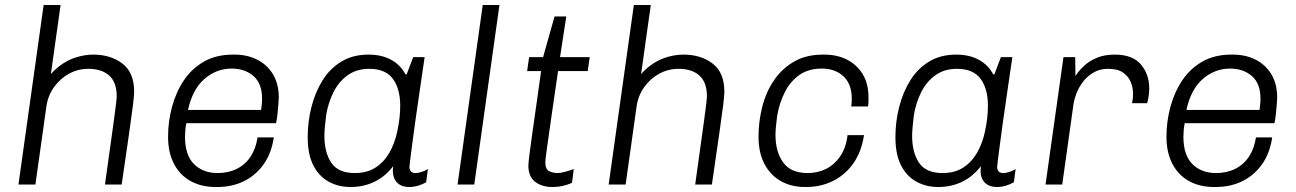

<svg xmlns="http://www.w3.org/2000/svg" viewBox="-20 -740 5198 770"><path d="M54 0 155 -720H223L184 -443Q206 -468 234 -486Q262 -504 293.5 -512.5Q325 -521 354 -521Q424 -521 471 -485Q518 -449 518 -372Q518 -357 513 -316.5Q508 -276 497 -200Q486 -124 468 0H401Q413 -88 422 -151Q431 -214 436.5 -255.5Q442 -297 445 -321Q448 -345 448 -354Q448 -410 418 -437Q388 -464 334 -464Q293 -464 257 -444.5Q221 -425 196.5 -390.5Q172 -356 166 -313L122 0Z M845 10Q788 10 745 -13.5Q702 -37 678 -82.5Q654 -128 654 -192Q654 -253 670 -312Q686 -371 717.5 -418Q749 -465 798 -493Q847 -521 914 -521H921Q971 -521 1011 -501Q1051 -481 1074.5 -442.5Q1098 -404 1098 -349Q1098 -341 1096.5 -323Q1095 -305 1093 -284Q1091 -263 1087 -246H727Q724 -229 723 -215.5Q722 -202 722 -191Q722 -118 758 -82Q794 -46 853 -46Q896 -46 930 -63Q964 -80 985 -112Q1006 -144 1013 -189H1078Q1069 -126 1037.5 -81.5Q1006 -37 958.5 -13.5Q911 10 851 10ZM734 -299H1027Q1030 -319 1030.5 -328.5Q1031 -338 1031 -345Q1031 -405 996.5 -435Q962 -465 909 -465Q848 -465 800 -423.5Q752 -382 734 -299Z M1386 10Q1337 10 1298 -11.5Q1259 -33 1236.5 -77Q1214 -121 1214 -190Q1214 -252 1229 -311Q1244 -370 1273.5 -417.5Q1303 -465 1349 -493Q1395 -521 1458 -521Q1511 -521 1549 -500Q1587 -479 1606 -442H1611L1637 -511H1683Q1672 -436 1662.5 -371Q1653 -306 1645.5 -253Q1638 -200 1633 -160.5Q1628 -121 1625 -98.5Q1622 -76 1622 -71Q1622 -58 1628.5 -52Q1635 -46 1646 -46Q1657 -46 1671 -50.5Q1685 -55 1696 -62L1689 -9Q1675 -1 1657.5 4.5Q1640 10 1621 10Q1598 10 1582 0Q1566 -10 1559.5 -29Q1553 -48 1557 -74Q1526 -33 1482.5 -11.5Q1439 10 1386 10ZM1403 -46Q1452 -46 1486 -68Q1520 -90 1541.5 -127.5Q1563 -165 1573 -212Q1580 -245 1582.5 -269.5Q1585 -294 1585 -316Q1585 -384 1555.5 -424Q1526 -464 1461 -464Q1410 -464 1374 -438Q1338 -412 1317 -369.5Q1296 -327 1288 -278Q1285 -252 1283 -232Q1281 -212 1281 -195Q1281 -129 1308.5 -87.5Q1336 -46 1403 -46Z M1815 0 1916 -720H1983L1882 0Z M2196 10Q2153 10 2126 -11Q2099 -32 2099 -76Q2099 -85 2103 -118.5Q2107 -152 2114.5 -203.5Q2122 -255 2131 -319Q2140 -383 2150 -455H2094L2102 -511H2158L2204 -674H2251L2226 -511H2345L2337 -455H2218Q2204 -359 2192.5 -279.5Q2181 -200 2174 -149.5Q2167 -99 2167 -90Q2167 -61 2182.5 -53.5Q2198 -46 2217 -46Q2228 -46 2248 -51.5Q2268 -57 2281 -62L2274 -7Q2264 -2 2250.5 2Q2237 6 2223 8Q2209 10 2196 10Z M2421 0 2522 -720H2590L2551 -443Q2573 -468 2601 -486Q2629 -504 2660.5 -512.5Q2692 -521 2721 -521Q2791 -521 2838 -485Q2885 -449 2885 -372Q2885 -357 2880 -316.5Q2875 -276 2864 -200Q2853 -124 2835 0H2768Q2780 -88 2789 -151Q2798 -214 2803.5 -255.5Q2809 -297 2812 -321Q2815 -345 2815 -354Q2815 -410 2785 -437Q2755 -464 2701 -464Q2660 -464 2624 -444.5Q2588 -425 2563.5 -390.5Q2539 -356 2533 -313L2489 0Z M3209 10Q3153 10 3111 -14Q3069 -38 3045.5 -83Q3022 -128 3022 -192Q3022 -253 3037 -312Q3052 -371 3084 -418Q3116 -465 3164.5 -493Q3213 -521 3280 -521H3286Q3337 -521 3376.5 -501Q3416 -481 3439.5 -443Q3463 -405 3463 -349Q3463 -341 3463 -332Q3463 -323 3461 -313H3394Q3395 -321 3395.5 -329Q3396 -337 3396 -344Q3396 -403 3362.5 -434Q3329 -465 3276 -465Q3222 -465 3185.5 -439Q3149 -413 3127.5 -370.5Q3106 -328 3097 -277Q3094 -255 3092 -235Q3090 -215 3090 -199Q3090 -132 3120.5 -89Q3151 -46 3219 -46Q3259 -46 3292.5 -62.5Q3326 -79 3349.5 -113Q3373 -147 3379 -198H3445Q3435 -131 3402 -84.5Q3369 -38 3320 -14Q3271 10 3213 10Z M3743 10Q3694 10 3655 -11.5Q3616 -33 3593.5 -77Q3571 -121 3571 -190Q3571 -252 3586 -311Q3601 -370 3630.5 -417.5Q3660 -465 3706 -493Q3752 -521 3815 -521Q3868 -521 3906 -500Q3944 -479 3963 -442H3968L3994 -511H4040Q4029 -436 4019.5 -371Q4010 -306 4002.5 -253Q3995 -200 3990 -160.5Q3985 -121 3982 -98.5Q3979 -76 3979 -71Q3979 -58 3985.5 -52Q3992 -46 4003 -46Q4014 -46 4028 -50.5Q4042 -55 4053 -62L4046 -9Q4032 -1 4014.5 4.5Q3997 10 3978 10Q3955 10 3939 0Q3923 -10 3916.5 -29Q3910 -48 3914 -74Q3883 -33 3839.5 -11.5Q3796 10 3743 10ZM3760 -46Q3809 -46 3843 -68Q3877 -90 3898.5 -127.5Q3920 -165 3930 -212Q3937 -245 3939.5 -269.5Q3942 -294 3942 -316Q3942 -384 3912.5 -424Q3883 -464 3818 -464Q3767 -464 3731 -438Q3695 -412 3674 -369.5Q3653 -327 3645 -278Q3642 -252 3640 -232Q3638 -212 3638 -195Q3638 -129 3665.5 -87.5Q3693 -46 3760 -46Z M4173 0 4245 -511H4292L4293 -435Q4293 -436 4302.5 -449Q4312 -462 4331 -479Q4350 -496 4379.5 -508.5Q4409 -521 4451 -521Q4522 -521 4555.5 -481.5Q4589 -442 4589 -385Q4589 -368 4585.5 -348Q4582 -328 4580 -326H4520Q4523 -342 4523.5 -350.5Q4524 -359 4524 -365Q4524 -388 4515 -410.5Q4506 -433 4484.5 -448.5Q4463 -464 4424 -464Q4391 -464 4366 -449.5Q4341 -435 4324 -413Q4307 -391 4297.5 -366.5Q4288 -342 4285 -321L4240 0Z M4849 10Q4792 10 4749 -13.5Q4706 -37 4682 -82.5Q4658 -128 4658 -192Q4658 -253 4674 -312Q4690 -371 4721.5 -418Q4753 -465 4802 -493Q4851 -521 4918 -521H4925Q4975 -521 5015 -501Q5055 -481 5078.5 -442.5Q5102 -404 5102 -349Q5102 -341 5100.5 -323Q5099 -305 5097 -284Q5095 -263 5091 -246H4731Q4728 -229 4727 -215.5Q4726 -202 4726 -191Q4726 -118 4762 -82Q4798 -46 4857 -46Q4900 -46 4934 -63Q4968 -80 4989 -112Q5010 -144 5017 -189H5082Q5073 -126 5041.5 -81.5Q5010 -37 4962.5 -13.5Q4915 10 4855 10ZM4738 -299H5031Q5034 -319 5034.5 -328.5Q5035 -338 5035 -345Q5035 -405 5000.5 -435Q4966 -465 4913 -465Q4852 -465 4804 -423.5Q4756 -382 4738 -299Z"/></svg>

Font: Chivo ExtraLight
Style: Italic
Weight: 250
Italic angle: -8.05°
Designer: Hector Gatti
Foundry: Omnibus-Type
Version: Version 2.002